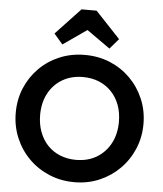

<svg xmlns="http://www.w3.org/2000/svg" viewBox="-63 -1025 926 1090"><g transform="rotate(5 400.0 -479.5)"><path d="M401 11Q324 11 257.5 -17Q191 -45 141.5 -94.5Q92 -144 64 -210.5Q36 -277 36 -353Q36 -429 63.5 -494.5Q91 -560 140.5 -609.5Q190 -659 256 -686.5Q322 -714 399 -714Q477 -714 543 -686.5Q609 -659 658.5 -609.5Q708 -560 736 -494Q764 -428 764 -352Q764 -276 736 -210Q708 -144 658.5 -94.5Q609 -45 543.5 -17Q478 11 401 11ZM399 -116Q467 -116 517 -146Q567 -176 595.5 -229Q624 -282 624 -353Q624 -405 608 -448Q592 -491 562 -522.5Q532 -554 491 -571Q450 -588 399 -588Q333 -588 282.5 -558.5Q232 -529 203.5 -476Q175 -423 175 -353Q175 -300 191.5 -256Q208 -212 237.5 -181Q267 -150 308.5 -133Q350 -116 399 -116ZM266 -762 216 -820 357 -970H443L584 -820L534 -762L353 -890L448 -889Z"/></g></svg>

Font: Outfit Thin SemiBold
Style: Regular
Weight: 600
Version: Version 1.100;gftools[0.9.27]